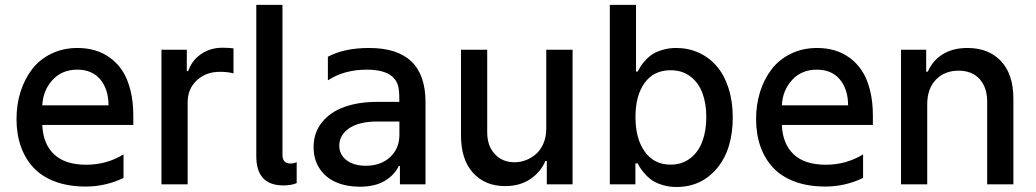

<svg xmlns="http://www.w3.org/2000/svg" viewBox="-20 -747 4197 778"><path d="M520.2 -278.4V-240.8H151.3Q154.5 -163.7 199.2 -121.6Q244 -79.5 329.5 -79.5Q412.3 -79.5 480.5 -121.4V-25.9Q407.7 8.9 327.4 8.9Q257.8 8.9 204 -11Q150.2 -30.9 116.1 -67.3Q82 -103.7 64.5 -153.6Q46.9 -203.5 46.9 -264.6Q46.9 -323.2 63.2 -375Q79.5 -426.8 110.1 -466.6Q140.6 -506.4 188.2 -529.5Q235.8 -552.6 294 -552.6Q331.7 -552.6 364.5 -543.1Q397.4 -533.7 426.3 -512.6Q455.3 -491.5 475.9 -460.2Q496.4 -429 508.3 -382.5Q520.2 -335.9 520.2 -278.4ZM151.3 -320.3H419.7Q419.7 -384.9 386.5 -424.9Q353.3 -464.8 293.3 -464.8Q231.2 -464.8 192.8 -422.9Q154.5 -381 151.3 -320.3Z M634.2 0V-545.5H736.9V-458.8H742.5Q757.5 -502.5 795.1 -528.1Q832.7 -553.6 881 -553.6Q908 -553.6 926.1 -551.1V-449.6Q904.1 -456 870.7 -456Q814.3 -456 777.3 -421.3Q740.4 -386.7 740.4 -333.1V0Z M1128.2 4.3Q1018.5 4.3 1018.5 -114.3V-727.3H1124.6V-119Q1124.6 -84.5 1157.3 -84.5Q1171.9 -84.5 1182.2 -90.2V-5Q1160.9 4.3 1128.2 4.3Z M1437.5 9.6Q1383.9 9.6 1342 -8.5Q1300.1 -26.6 1275.4 -63.4Q1250.7 -100.1 1250.7 -150.6Q1250.7 -209.5 1284.8 -251.6Q1318.9 -293.7 1376.2 -313.9Q1433.6 -334.2 1508.2 -334.2H1598V-346.6Q1598 -382.8 1593 -399.9Q1573.5 -464.8 1466.6 -464.8Q1375 -464.8 1308.6 -421.5V-517Q1374.6 -552.6 1475.9 -552.6Q1704.2 -552.6 1704.2 -333.5V0H1600.5V-74.6H1596.2Q1577.8 -36.9 1538.4 -13.7Q1498.9 9.6 1437.5 9.6ZM1462.4 -75.3Q1522.7 -75.3 1560.5 -110.1Q1598.4 -144.9 1598.4 -201V-254.6H1507.8Q1434.7 -254.6 1394.7 -227.1Q1354.8 -199.6 1354.8 -157Q1354.8 -120 1384.4 -97.7Q1414.1 -75.3 1462.4 -75.3Z M2193.5 -226.2V-545.5H2300.1V0H2195.7V-94.5H2190Q2170.1 -48.7 2128 -20.8Q2085.9 7.1 2027 7.1Q1946 7.1 1897 -46.3Q1848 -99.8 1848 -198.5V-545.5H1954.2V-211.3Q1954.2 -155.9 1984.9 -122.7Q2015.6 -89.5 2065.3 -89.5Q2088.4 -89.5 2110.8 -98Q2133.2 -106.5 2152 -122.9Q2170.8 -139.2 2182.2 -166Q2193.5 -192.8 2193.5 -226.2Z M2451 0V-727.3H2557.2V-457H2563.6Q2571.4 -470.9 2577.4 -480.3Q2583.5 -489.7 2597.5 -504.8Q2611.5 -519.9 2626.8 -529.1Q2642 -538.4 2666.7 -545.5Q2691.4 -552.6 2720.2 -552.6Q2769.5 -552.6 2811.6 -533.4Q2853.7 -514.2 2884.2 -478.7Q2914.8 -443.2 2932 -389.9Q2949.2 -336.6 2949.2 -271.7Q2949.2 -141.7 2885.7 -65.5Q2822.1 10.7 2721.2 10.7Q2692.8 10.7 2668.5 3.7Q2644.2 -3.2 2628.4 -12.6Q2612.6 -22 2598.7 -36.6Q2584.9 -51.1 2577.9 -61.3Q2571 -71.4 2563.6 -84.9H2554.7V0ZM2555 -272.7Q2555 -185 2592.7 -132.5Q2630.3 -79.9 2697.4 -79.9Q2743.6 -79.9 2776.8 -105.5Q2810 -131 2826 -174.2Q2842 -217.3 2842 -272.7Q2842 -327.8 2826.2 -370Q2810.4 -412.3 2777.3 -437.3Q2744.3 -462.4 2697.4 -462.4Q2629.3 -462.4 2592.2 -411.2Q2555 -360.1 2555 -272.7Z M3517 -278.4V-240.8H3148.1Q3151.3 -163.7 3196 -121.6Q3240.8 -79.5 3326.3 -79.5Q3409.1 -79.5 3477.3 -121.4V-25.9Q3404.5 8.9 3324.2 8.9Q3254.6 8.9 3200.8 -11Q3147 -30.9 3112.9 -67.3Q3078.8 -103.7 3061.3 -153.6Q3043.7 -203.5 3043.7 -264.6Q3043.7 -323.2 3060 -375Q3076.3 -426.8 3106.9 -466.6Q3137.4 -506.4 3185 -529.5Q3232.6 -552.6 3290.8 -552.6Q3328.5 -552.6 3361.3 -543.1Q3394.2 -533.7 3423.1 -512.6Q3452.1 -491.5 3472.7 -460.2Q3493.3 -429 3505.1 -382.5Q3517 -335.9 3517 -278.4ZM3148.1 -320.3H3416.5Q3416.5 -384.9 3383.3 -424.9Q3350.1 -464.8 3290.1 -464.8Q3228 -464.8 3189.6 -422.9Q3151.3 -381 3148.1 -320.3Z M3631 0V-545.5H3733V-456.7H3739.7Q3759.2 -501.8 3800.1 -527.2Q3840.9 -552.6 3900.6 -552.6Q3986.2 -552.6 4036.2 -499.3Q4086.3 -446 4086.3 -346.9V0H3980.1V-334.2Q3980.1 -393.5 3949.2 -427Q3918.3 -460.6 3864.3 -460.6Q3807.5 -460.6 3772.4 -424.2Q3737.2 -387.8 3737.2 -323.9V0Z"/></svg>

Font: TID UI Medium
Style: Regular
Weight: 500
Designer: The TID Project Authors
Foundry: Bakken & Bæck
Version: Version 1.001;hotconv 1.0.109;makeotfexe 2.5.65596